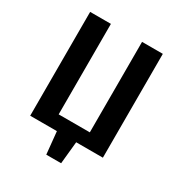

<svg xmlns="http://www.w3.org/2000/svg" viewBox="-196 -835 1051 1121"><g transform="rotate(30 330.0 -275.0)"><path d="M265 0 280 150H380L395 0H575V-700H435V-90H225V-700H85V0Z"/></g></svg>

Font: Scada
Style: Bold
Weight: 700
Designer: Jovanny Lemonad
Foundry: Jovanny Lemonad
Version: Version 3.005